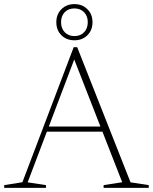

<svg xmlns="http://www.w3.org/2000/svg" viewBox="-22 -914 743 934"><path d="M193.5 -273.5V-298.5H488.5V-273.5ZM613 -27 701.5 -13.5V0H482V-13.5L572.5 -27.5L332.5 -641.5H345.5L112.5 -27L201.5 -13.5V0H-1.5V-13.5L87 -27.5L336.5 -684.5H353.5ZM340 -894Q378.5 -894 403.2 -869.2Q428 -844.5 428 -806Q428 -767 403.2 -742.5Q378.5 -718 340 -718Q301.5 -718 276.8 -742.5Q252 -767 252 -806Q252 -844.5 276.8 -869.2Q301.5 -894 340 -894ZM340 -738.5Q369.5 -738.5 387.2 -757.2Q405 -776 405 -806Q405 -836 387 -854.5Q369 -873 340 -873Q310.5 -873 292.8 -854.5Q275 -836 275 -806Q275 -776 293 -757.2Q311 -738.5 340 -738.5Z"/></svg>

Font: Newsreader 16pt 16pt ExtraLight
Style: Regular
Weight: 250
Version: Version 1.003